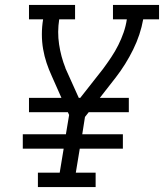

<svg xmlns="http://www.w3.org/2000/svg" viewBox="-20 -755 662 775"><path d="M133 0V-58H221L237 -155H72V-213H246L259 -291L254 -302H97V-360H228L189 -448Q177 -474 168 -501Q159 -528 154 -557Q149 -586 149 -616.5Q149 -647 154 -677H97V-735H283V-677H219Q211 -626 218.5 -576Q226 -526 244 -481V-480Q245 -478 246 -475.5Q247 -473 248 -471L298 -360H304L396 -477Q413 -500 429 -524Q445 -548 457.5 -573Q470 -598 479 -624Q488 -650 492 -677H436V-735H622V-677H558Q547 -615 517.5 -555Q488 -495 447 -442L383 -360H500V-302H338L323 -283L312 -213H476V-155H302L286 -58H366V0Z"/></svg>

Font: Iosevka Curly Slab LtEx
Style: Italic
Weight: 300
Width: 7
Italic angle: -9°
Monospace: yes
Designer: Belleve Invis
Foundry: Belleve Invis
Version: Version 11.1.0; ttfautohint (v1.8.3)